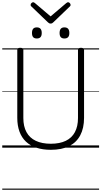

<svg xmlns="http://www.w3.org/2000/svg" viewBox="-20 -1316 903 1711"><path d="M433 19Q361 19 305 0.5Q249 -18 211 -54Q173 -90 153.5 -143.5Q134 -197 134 -266V-871Q134 -881 140 -885.5Q146 -890 160 -890Q175 -890 181.5 -885.5Q188 -881 188 -871V-264Q188 -190 216 -138.5Q244 -87 299 -61Q354 -35 433 -35Q512 -35 566 -61Q620 -87 647.5 -138.5Q675 -190 675 -264V-871Q675 -881 681.5 -885.5Q688 -890 702 -890Q729 -890 729 -871V-266Q729 -174 695 -110Q661 -46 595.5 -13.5Q530 19 433 19ZM308 -973Q286 -973 275.5 -985Q265 -997 265 -1022Q265 -1047 275.5 -1059.5Q286 -1072 308 -1072Q330 -1072 341 -1059.5Q352 -1047 352 -1022Q352 -997 341 -985Q330 -973 308 -973ZM554 -973Q532 -973 521.5 -985Q511 -997 511 -1022Q511 -1047 521.5 -1059.5Q532 -1072 554 -1072Q576 -1072 587 -1059.5Q598 -1047 598 -1022Q598 -997 587 -985Q576 -973 554 -973ZM587 -1296Q595 -1296 602 -1288.5Q609 -1281 609 -1272Q609 -1270 608.5 -1267Q608 -1264 604 -1260L456 -1118Q451 -1113 445.5 -1109.5Q440 -1106 431 -1106Q422 -1106 417 -1109.5Q412 -1113 406 -1118L258 -1260Q254 -1264 253.5 -1267.5Q253 -1271 253 -1273Q253 -1282 260.5 -1289Q268 -1296 275 -1296Q280 -1296 284 -1293.5Q288 -1291 292 -1288L431 -1170L570 -1288Q575 -1291 578.5 -1293.5Q582 -1296 587 -1296ZM0 365H863V375H0ZM0 -20H863V0H0ZM0 -505H863V-500H0ZM0 -885H863V-875H0Z"/></svg>

Font: Playwrite IT Moderna Guides
Style: Regular
Weight: 400
Designer: Veronika Burian, José Scaglione
Foundry: TypeTogether
Version: Version 1.003